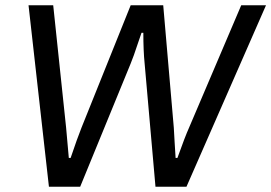

<svg xmlns="http://www.w3.org/2000/svg" viewBox="-20 -706 1026 726"><path d="M165 0 87.9 -686H181.2L230 -223.1Q231.9 -206.5 240.2 -108.9H247.1Q272.5 -184.1 288.1 -223.1L474.1 -686H597.2L637.2 -223.1Q637.7 -210.4 640.4 -166.7Q643.1 -123 644 -108.9H650.9Q679.7 -189.5 694.8 -223.1L892.1 -686H985.8L685.1 0H567.9L526.9 -465.8Q522 -513.7 522 -582H515.1Q510.7 -570.3 502.2 -544.4Q493.7 -518.6 486.3 -497.8Q479 -477.1 474.1 -465.8L283.2 0Z"/></svg>

Font: Archivo
Style: Italic
Weight: 400
Italic angle: -10°
Designer: Hector Gatti
Foundry: Omnibus-Type
Version: Version 2.001